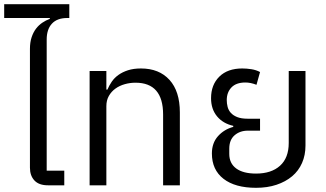

<svg xmlns="http://www.w3.org/2000/svg" viewBox="-27 -885 1559 917"><path d="M202 0Q159 0 137.5 -23Q116 -46 116 -84V-651Q116 -683 124 -707Q132 -731 145 -748Q158 -765 175 -776.5Q192 -788 211 -795V-799H-7V-865H304V-799H294Q246 -799 221 -772Q196 -745 196 -696V-70H280V0Z M401 -546H481V-457H486Q494 -476 506.5 -494.5Q519 -513 538.5 -527Q558 -541 584.5 -549.5Q611 -558 646 -558Q733 -558 782.5 -503.5Q832 -449 832 -348V0H752V-338Q752 -490 620 -490Q594 -490 569 -483Q544 -476 524.5 -462Q505 -448 493 -427Q481 -406 481 -378V0H401Z M1196 12Q1096 12 1040.5 -31Q985 -74 985 -152Q985 -202 1014 -234.5Q1043 -267 1087 -279V-284Q1038 -295 1009.5 -329.5Q981 -364 981 -416Q981 -480 1020.5 -519Q1060 -558 1130 -558Q1151 -558 1173.5 -554.5Q1196 -551 1215 -541L1198 -480Q1170 -491 1145 -491Q1101 -491 1078.5 -467.5Q1056 -444 1056 -407Q1056 -391 1060 -375Q1064 -359 1075 -346.5Q1086 -334 1105.5 -326Q1125 -318 1157 -318H1215V-261H1157Q1119 -261 1093.5 -239Q1068 -217 1068 -175V-150Q1068 -105 1101 -80.5Q1134 -56 1196 -56Q1269 -56 1310.5 -93.5Q1352 -131 1352 -202V-546H1432V-190Q1432 -144 1415.5 -106.5Q1399 -69 1368 -43Q1337 -17 1293.5 -2.5Q1250 12 1196 12Z"/></svg>

Font: IBM Plex Sans Thai
Style: Regular
Weight: 400
Designer: Mike Abbink, Paul van der Laan, Pieter van Rosmalen, Ben Mitchell, Mark Frömberg
Foundry: Bold Monday
Version: Version 1.2